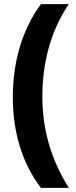

<svg xmlns="http://www.w3.org/2000/svg" viewBox="-20 -751 367 929"><path d="M42 -282C42 -106 90 43 178 158H313C229 25 185 -121 185 -283C185 -450 226 -602 313 -731H178C93 -616 42 -461 42 -282Z"/></svg>

Font: Noto Sans Myanmar UI Condensed ExtraBold
Style: Regular
Weight: 800
Width: 3
Designer: Monotype Design Team
Foundry: Monotype Imaging Inc.
Version: Version 2.103